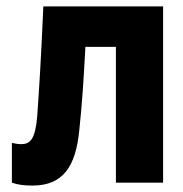

<svg xmlns="http://www.w3.org/2000/svg" viewBox="-20 -569 570 598"><path d="M81 9C176 9 216 -50 227 -164C236 -249 240 -314 246 -423H341V0H488V-549H115C107 -367 102 -296 96 -208C90 -135 74 -120 46 -120C35 -120 27 -122 17 -124V0C37 7 58 9 81 9Z"/></svg>

Font: Noto Sans Mono Condensed ExtraBold
Style: Regular
Weight: 800
Width: 3
Designer: Monotype Design Team
Foundry: Monotype Imaging Inc.
Version: Version 2.014